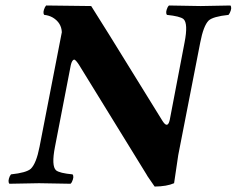

<svg xmlns="http://www.w3.org/2000/svg" viewBox="-20 -667 862 699"><path d="M613.8 0Q587.4 11.7 543 12.2Q543 12.2 517.1 -25.4Q514.6 -29.3 513.2 -32.2L268.1 -430.2Q255.9 -449.2 250 -450.2Q242.2 -448.7 237.8 -430.2L180.2 -132.8Q166.5 -63 184.1 -46.9Q196.8 -36.6 244.1 -32.2Q251 -23.9 241.7 -4.4Q239.3 0 236.8 2Q140.1 0 122.1 0Q106 0 14.2 2Q7.3 -6.3 15.6 -25.4Q18.1 -29.8 20 -32.2Q76.2 -38.1 92.3 -52.7Q112.3 -72.3 124 -132.8L205.1 -549.8Q203.6 -584 172.4 -603Q157.7 -611.3 141.1 -612.8Q134.3 -621.1 143.6 -640.6Q146 -645 147.9 -647L312 -645L377.9 -540L570.8 -228Q588.9 -198.7 596.7 -225.6Q597.7 -228.5 598.1 -231L651.9 -512.2Q665.5 -582 647.9 -597.7Q635.3 -607.9 587.9 -612.8Q581.1 -621.1 590.3 -640.6Q592.8 -645 595.2 -647Q691.9 -645 710.9 -645Q727.1 -645 818.8 -647Q825.7 -638.7 816.4 -619.6Q814 -615.2 812 -612.8Q755.9 -606.9 739.7 -592.3Q720.7 -573.2 709 -512.2L628.9 -102.1Z"/></svg>

Font: Linux Libertine Capitals O
Style: Bold Italic Samll Caps
Weight: 400
Italic angle: -12°
Designer: Philipp H. Poll
Foundry: Philipp H. Poll
Version: Version 5.0.4